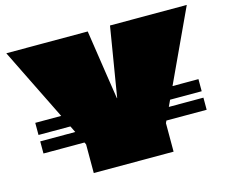

<svg xmlns="http://www.w3.org/2000/svg" viewBox="-104 -895 1241 1041"><g transform="rotate(-15 516.5 -375.0)"><path d="M592 -750H1023Q977 -652 931.5 -553.5Q886 -455 840 -357Q794 -259 748 -160Q748 -160 748 -160Q748 -160 748 -160Q748 -160 748 -160V0H300V-161Q300 -161 300 -161Q300 -161 300 -161Q300 -161 300 -161Q271 -220 242 -279Q213 -338 184 -397Q155 -456 126 -514.5Q97 -573 68 -632Q39 -691 10 -750H467Q477 -685 486.5 -620.5Q496 -556 506 -491Q516 -426 526 -361Q526 -360 526.5 -359.5Q527 -359 527.5 -359.5Q528 -360 528 -361Q536 -410 544 -458.5Q552 -507 560 -555.5Q568 -604 576 -652.5Q584 -701 592 -750ZM64 -241H980V-173H64ZM741 -345H980V-277H741ZM64 -345H361V-277H64Z"/></g></svg>

Font: Climate Crisis
Style: Regular
Weight: 400
Version: Version 1.003